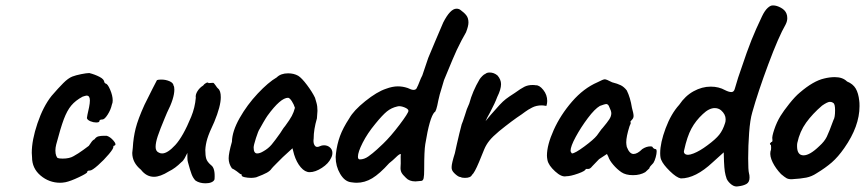

<svg xmlns="http://www.w3.org/2000/svg" viewBox="-20 -667 3185 707"><path d="M202 6Q161 6 129.5 -20.5Q98 -47 98 -88L97 -104Q97 -151 118 -213Q139 -275 170 -314Q195 -343 213 -361Q231 -379 246 -385Q259 -390 279 -394Q299 -398 309 -398Q329 -393 346.5 -384Q364 -375 364 -364L369 -359Q376 -359 385.5 -337Q395 -315 395 -297Q395 -288 392 -282Q388 -263 376.5 -245Q365 -227 357 -227Q346 -227 346 -221Q346 -216 334 -216Q324 -216 313 -220.5Q302 -225 300 -232Q300 -237 308 -272Q311 -287 311 -297Q311 -315 299 -315Q296 -315 284 -311Q258 -297 242.5 -278.5Q227 -260 215 -228Q203 -196 187 -135Q184 -123 184 -113Q184 -101 187 -93.5Q190 -86 193 -85Q198 -83 211 -83Q236 -83 251 -92Q269 -102 286 -114.5Q303 -127 307 -130Q309 -132 315 -141.5Q321 -151 328 -154Q334 -163 343 -165Q352 -167 361 -167Q370 -167 373 -167Q386 -163 398 -149Q410 -135 402 -131Q399 -131 398 -129Q397 -127 397 -126Q399 -121 381 -99.5Q363 -78 341 -58.5Q319 -39 311 -39Q307 -39 304 -38Q301 -37 301 -33Q301 -29 270.5 -14.5Q240 0 221 4Q209 6 202 6Z M672 -70Q670 -76 670 -87.5Q670 -99 670 -104Q666 -95 660 -84.5Q654 -74 648 -70Q625 -47 602 -36Q570 -16 547 -16Q519 -16 499 -42Q467 -68 467 -104Q467 -109 469 -123Q471 -160 479.5 -194Q488 -228 512 -281L542 -341L558 -372Q563 -374 574 -374Q590 -374 604 -368Q618 -362 619 -352Q622 -348 622 -337Q622 -305 595 -252L587 -233Q569 -190 561 -166Q553 -142 553 -126Q553 -110 565 -105Q570 -102 577 -102Q597 -102 625.5 -133Q654 -164 684 -237Q698 -271 701 -307Q699 -318 707 -331Q715 -344 728 -352Q732 -358 739 -361.5Q746 -365 748 -361L764 -362Q767 -363 773.5 -353Q780 -343 783 -341Q793 -333 793 -309Q793 -276 769 -218Q750 -178 743.5 -156.5Q737 -135 736 -115Q736 -94 739.5 -82.5Q743 -71 757 -59Q773 -48 770 -7Q768 0 759 4Q750 8 737 8Q715 8 700 -2Q691 -11 685.5 -25.5Q680 -40 672 -70Z M905 -12Q892 -12 881 -14.5Q870 -17 870 -21Q870 -24 869 -25Q868 -26 865 -26Q862 -29 851.5 -36.5Q841 -44 834 -47Q822 -64 822 -84Q822 -103 834 -145Q835 -184 862.5 -232.5Q890 -281 929 -322.5Q968 -364 999 -382Q1014 -397 1041 -397Q1062 -397 1078 -388Q1091 -380 1110.5 -354Q1130 -328 1140 -307Q1142 -300 1145.5 -288Q1149 -276 1149 -259L1147 -231Q1135 -190 1135 -157Q1133 -143 1137 -134.5Q1141 -126 1148 -126Q1153 -126 1159 -129Q1165 -132 1173 -132Q1186 -132 1195 -124Q1204 -116 1204 -104Q1204 -94 1199 -85Q1190 -65 1165.5 -49Q1141 -33 1120 -33Q1103 -33 1087.5 -51Q1072 -69 1063 -98L1057 -121L1021 -88L998 -65Q982 -49 980 -46Q975 -38 962.5 -31Q950 -24 923 -14Q913 -12 905 -12ZM1012 -177Q1016 -183 1020 -189.5Q1024 -196 1030 -203Q1047 -226 1054.5 -240Q1062 -254 1066 -270Q1062 -283 1054.5 -294.5Q1047 -306 1041 -307Q1013 -307 965 -241Q960 -234 949.5 -216Q939 -198 936 -192Q931 -185 922.5 -158.5Q914 -132 914 -124Q914 -102 927 -102Q937 -102 950 -110Q968 -120 980.5 -135Q993 -150 1012 -177Z M1216 -89 1217 -101Q1221 -136 1232 -166Q1243 -196 1266 -231Q1282 -260 1325 -294.5Q1368 -329 1401 -340Q1425 -349 1445 -349Q1463 -349 1481 -343Q1495 -336 1503 -336Q1513 -336 1516 -346Q1519 -351 1524.5 -365.5Q1530 -380 1535 -389L1557 -454L1583 -516L1612 -584Q1638 -635 1661 -635Q1670 -635 1676 -630Q1690 -620 1697.5 -610Q1705 -600 1705 -584Q1705 -571 1696 -548Q1679 -519 1662 -483L1647 -449Q1620 -385 1615 -372L1607 -345Q1598 -317 1594 -297Q1586 -254 1580 -254Q1562 -235 1546 -136Q1542 -112 1542 -44Q1542 -20 1540 -11Q1538 -2 1532 -1Q1516 1 1510 1Q1487 1 1475 -12Q1462 -24 1458 -32.5Q1454 -41 1455 -53Q1456 -65 1455.5 -78.5Q1455 -92 1456 -99Q1453 -103 1436 -86Q1427 -77 1413 -66Q1378 -27 1350.5 -10.5Q1323 6 1293 6Q1286 6 1272 4Q1249 1 1232.5 -27Q1216 -55 1216 -89ZM1391 -138Q1419 -165 1451.5 -208Q1484 -251 1484 -259Q1484 -266 1468.5 -272Q1453 -278 1443 -275Q1421 -270 1404.5 -256.5Q1388 -243 1362 -211Q1333 -176 1315.5 -141.5Q1298 -107 1298 -90Q1298 -80 1305 -80Q1321 -80 1336.5 -91Q1352 -102 1368 -116.5Q1384 -131 1391 -138Z M1644 -43Q1643 -45 1643 -52Q1643 -65 1655 -103L1662 -135Q1672 -179 1680 -209Q1683 -215 1692 -243Q1698 -265 1708 -286Q1720 -331 1746 -375Q1749 -380 1756 -387Q1763 -394 1766 -394Q1772 -400 1783 -400Q1799 -400 1812 -389Q1825 -374 1825 -357Q1825 -338 1811 -310Q1803 -288 1785 -254Q1771 -229 1768 -221Q1780 -237 1820 -281Q1832 -294 1843 -302.5Q1854 -311 1876 -325Q1898 -341 1911 -347.5Q1924 -354 1941 -354Q1949 -354 1953 -353Q1966 -354 1980.5 -336Q1995 -318 1995 -295Q1995 -286 1992 -277Q1980 -279 1975 -279Q1955 -279 1939.5 -271Q1924 -263 1914 -255.5Q1904 -248 1901 -246Q1866 -223 1818 -184Q1794 -164 1782 -149Q1770 -134 1763 -117Q1761 -111 1744 -70.5Q1727 -30 1718 -23Q1713 -12 1692 -12Q1681 -12 1676 -15Q1669 -15 1657.5 -25Q1646 -35 1644 -43Z M1996 -77Q1994 -87 1994 -94Q1994 -133 2019 -188.5Q2044 -244 2086.5 -293Q2129 -342 2180 -364Q2201 -375 2207 -375Q2213 -375 2234 -364Q2254 -359 2266 -353Q2278 -347 2288 -334Q2301 -308 2307 -270Q2313 -249 2313 -240Q2313 -232 2307 -226Q2306 -225 2303.5 -222Q2301 -219 2301 -217.5Q2301 -216 2303 -216Q2303 -215 2302 -211.5Q2301 -208 2298 -202Q2286 -164 2286 -143Q2286 -136 2288 -126Q2298 -100 2313 -100Q2327 -100 2345 -118Q2360 -128 2375 -128Q2384 -128 2384 -123Q2385 -122 2388 -120Q2391 -118 2394 -118Q2398 -118 2398 -109Q2398 -101 2394.5 -88Q2391 -75 2386 -67Q2379 -60 2375 -55Q2371 -50 2371 -47L2356 -33Q2337 -22 2311 -22Q2284 -22 2268 -33Q2252 -44 2238 -60.5Q2224 -77 2220 -90L2215 -100L2186 -81L2161 -55Q2153 -45 2147 -45H2137Q2137 -38 2109 -28Q2081 -18 2065 -18Q2048 -14 2024 -36Q2000 -58 1996 -77ZM2178 -168Q2182 -173 2188.5 -182.5Q2195 -192 2200 -197Q2216 -216 2223.5 -227.5Q2231 -239 2231 -250Q2231 -258 2224 -272Q2220 -284 2212 -284Q2208 -284 2189 -277Q2170 -266 2144.5 -232Q2119 -198 2100 -163Q2081 -128 2081 -112Q2081 -109 2083 -106Q2085 -103 2086 -102Q2097 -102 2131.5 -127.5Q2166 -153 2178 -168Z M2656 -8Q2651 -22 2649 -35.5Q2647 -49 2646 -72L2645 -106L2604 -69Q2541 -10 2487 -10Q2471 -13 2446.5 -37Q2422 -61 2415 -78Q2411 -86 2411 -103Q2411 -141 2431 -194.5Q2451 -248 2481 -281Q2503 -314 2534 -331Q2565 -348 2597 -348Q2627 -348 2650 -335Q2664 -328 2673 -328Q2683 -328 2686 -341Q2687 -346 2698 -381L2709 -413Q2731 -479 2747 -519Q2763 -559 2786 -607Q2796 -628 2807 -638Q2818 -648 2827 -647Q2840 -647 2855.5 -638.5Q2871 -630 2876 -617Q2879 -610 2879 -600Q2879 -589 2873 -577Q2847 -532 2809 -430Q2771 -328 2750 -253Q2742 -226 2738.5 -178Q2735 -130 2735 -84Q2735 -40 2738 -29Q2740 -23 2740 -13Q2740 4 2728.5 10.5Q2717 17 2699 19Q2686 22 2674 13Q2662 4 2656 -8ZM2585 -132Q2615 -154 2628.5 -171Q2642 -188 2650 -214Q2652 -219 2652 -228Q2652 -246 2635 -261Q2625 -269 2612 -269Q2591 -269 2568 -247Q2542 -223 2526 -193.5Q2510 -164 2499 -113Q2497 -106 2501 -101.5Q2505 -97 2514 -97Q2521 -97 2534 -102Q2557 -111 2585 -132Z M2856 -26Q2836 -47 2825 -69.5Q2814 -92 2817 -109Q2820 -116 2819.5 -123Q2819 -130 2819 -132Q2815 -136 2815 -137.5Q2815 -139 2817 -140.5Q2819 -142 2820 -144Q2826 -144 2824 -155Q2822 -163 2831 -190Q2840 -217 2854 -240Q2865 -258 2886.5 -285Q2908 -312 2925 -326Q2975 -369 3015 -378Q3035 -383 3054 -383Q3083 -383 3099 -367Q3121 -358 3131 -341Q3141 -324 3144 -296Q3145 -290 3145 -276Q3145 -202 3089 -122Q3066 -89 3043 -69Q3020 -49 2987 -29Q2969 -17 2949 -13Q2929 -9 2895 -7Q2883 -7 2876 -11Q2869 -15 2856 -26ZM3049 -225Q3055 -234 3055 -261Q3055 -285 3048 -288Q3043 -292 3036 -292Q3027 -292 3007 -278Q2972 -248 2948.5 -215.5Q2925 -183 2916 -141Q2915 -137 2915 -129Q2915 -95 2939 -95Q2962 -95 2997 -129Q3016 -146 3024.5 -163.5Q3033 -181 3049 -225Z"/></svg>

Font: Caveat
Style: Bold
Weight: 700
Designer: Pablo Impallari
Foundry: Pablo Impallari
Version: Version 1.500; ttfautohint (v1.6)